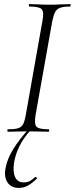

<svg xmlns="http://www.w3.org/2000/svg" viewBox="-20 -645 366 940"><path d="M19 0Q16 0 16 -6Q16 -12 19 -12Q51 -12 68 -17Q85 -22 93 -37Q101 -52 106 -81L188 -544Q196 -587 184 -600Q172 -613 124 -613Q121 -613 121 -619Q121 -625 124 -625Q144 -625 169 -623.5Q194 -622 222 -622Q254 -622 279.5 -623.5Q305 -625 324 -625Q326 -625 326 -619Q326 -613 324 -613Q292 -613 275 -607Q258 -601 250 -586Q242 -571 236 -542L154 -81Q147 -38 158.5 -25Q170 -12 219 -12Q221 -12 221 -6Q221 0 219 0Q199 0 174 -1Q149 -2 118 -2Q90 -2 64.5 -1Q39 0 19 0ZM72 275Q35 275 17 248.5Q-1 222 7 179Q15 133 45.5 84Q76 35 120 -12L129 -7Q95 31 75.5 70Q56 109 49 150Q42 196 54 222Q66 248 96 248Q116 248 128.5 240Q141 232 152 222Q155 220 159 224Q163 228 160 230Q135 254 115 264.5Q95 275 72 275Z"/></svg>

Font: Cormorant Garamond Light
Style: Italic
Weight: 300
Italic angle: -10°
Designer: Christian Thalmann (Catharsis Fonts)
Foundry: Catharsis Fonts
Version: Version 4.001